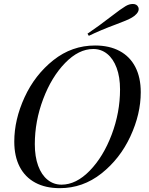

<svg xmlns="http://www.w3.org/2000/svg" viewBox="-20 -957 769 991"><path d="M54.2 0ZM555.7 -873.5Q605 -911.6 627.4 -924.8Q646.5 -936.5 665.5 -936.5Q686.5 -936.5 693.8 -919.9Q695.8 -915.5 695.8 -910.2Q695.8 -897.9 685.3 -886Q674.8 -874 660.6 -866.2Q636.2 -852.1 581.1 -832Q498 -801.3 438.5 -772L431.6 -783.2Q489.7 -822.3 555.7 -873.5ZM470.7 -722.2Q544.4 -722.2 597.4 -693.8Q650.4 -665.5 678.5 -611.3Q706.5 -557.1 706.5 -481Q706.5 -368.2 652.8 -252.7Q599.1 -137.2 503.4 -61.5Q407.7 14.2 288.6 14.2Q214.8 14.2 162.1 -14.2Q109.4 -42.5 81.5 -96.4Q53.7 -150.4 53.7 -226.1Q53.7 -339.4 106.9 -455.1Q160.2 -570.8 255.6 -646.5Q351.1 -722.2 470.7 -722.2ZM159.7 -212.9Q159.7 -148.4 177 -101.3Q194.3 -54.2 225.6 -29.1Q256.8 -3.9 297.4 -3.9Q373 -3.9 443.1 -75.9Q513.2 -147.9 556.4 -262.2Q599.6 -376.5 599.6 -495.1Q599.6 -559.6 582 -606.7Q564.5 -653.8 533.2 -679Q502 -704.1 461.4 -704.1Q386.2 -704.1 316.2 -632.1Q246.1 -560.1 202.9 -445.8Q159.7 -331.5 159.7 -212.9Z"/></svg>

Font: TypoPRO Playfair Display
Style: Italic
Weight: 400
Italic angle: -14°
Designer: Claus Eggers Sørensen
Foundry: Claus Eggers Sørensen
Version: Version 1.004;PS 001.004;hotconv 1.0.70;makeotf.lib2.5.58329